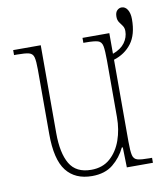

<svg xmlns="http://www.w3.org/2000/svg" viewBox="-75 -690 650 761"><g transform="rotate(-10 250.0 -309.0)"><path d="M235 10Q167 10 131.5 -35.5Q96 -81 96 -184V-443Q96 -477 92 -492.5Q88 -508 73 -512Q58 -516 25 -516H13V-536H124V-182Q124 -102 149.5 -58.5Q175 -15 236 -15Q282 -15 312 -41.5Q342 -68 357 -110.5Q372 -153 372 -203V-431Q372 -471 368.5 -489Q365 -507 350.5 -511.5Q336 -516 301 -516H292V-536H400V-453Q433 -465 448.5 -486.5Q464 -508 464 -533Q464 -546 458 -554.5Q452 -563 445.5 -572Q439 -581 439 -595Q439 -612 447 -620Q455 -628 465 -628Q480 -628 489 -613.5Q498 -599 498 -575Q498 -513 471.5 -478Q445 -443 400 -429V-99Q400 -61 404 -44.5Q408 -28 423 -24Q438 -20 470 -20H481V0H376L374 -81H370Q352 -43 319.5 -16.5Q287 10 235 10Z"/></g></svg>

Font: Noto Serif Condensed Thin
Style: Regular
Weight: 100
Width: 3
Designer: Monotype Design Team
Foundry: Monotype Imaging Inc.
Version: Version 2.013; ttfautohint (v1.8.4.7-5d5b)